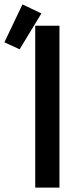

<svg xmlns="http://www.w3.org/2000/svg" viewBox="-96 -852 354 872"><path d="M64 0V-735H174V0ZM-7 -628 -76 -660 6 -832 92 -791Z"/></svg>

Font: Iosevka QP
Style: Bold
Weight: 700
Designer: Belleve Invis
Foundry: Belleve Invis
Version: Version 20.0.0; ttfautohint (v1.8.4)